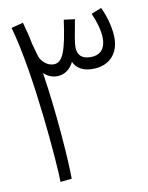

<svg xmlns="http://www.w3.org/2000/svg" viewBox="-79 -736 615 796"><g transform="rotate(-10 228.5 -337.5)"><path d="M159 -2C159 -73 146 -269 118 -454C132 -441 150 -431 173 -431C204 -431 230 -449 244 -479C257 -450 285 -435 325 -435C393 -435 435 -479 435 -546C435 -577 426 -628 402 -678L359 -661C375 -626 387 -584 387 -553C387 -516 371 -485 324 -485C290 -485 269 -500 269 -537C269 -556 275 -586 287 -651L241 -657C223 -526 206 -482 168 -482C137 -482 114 -510 109 -529L94 -583C88 -615 80 -646 72 -674L22 -661C80 -459 111 -64 111 3Z"/></g></svg>

Font: Noto Sans Arabic Cond Light
Style: Regular
Weight: 300
Width: 3
Designer: Monotype Design Team, Nadine Chahine, Nizar Qandah and Khaled Hosny
Foundry: Monotype Imaging Inc.
Version: Version 2.012